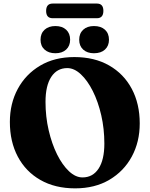

<svg xmlns="http://www.w3.org/2000/svg" viewBox="-20 -1040 842 1080"><path d="M398.5 -719Q511 -719 593.5 -672Q676 -625 721 -540.8Q766 -456.5 766 -345.5Q766 -242 721.5 -159.5Q677 -77 595.5 -28.8Q514 19.5 402.5 19.5Q290 19.5 207.5 -27.5Q125 -74.5 80.2 -158.8Q35.5 -243 35.5 -354Q35.5 -457.5 80 -540Q124.5 -622.5 205.8 -670.8Q287 -719 398.5 -719ZM567 -232.5Q567 -315.5 549.5 -391.8Q532 -468 502 -527.8Q472 -587.5 434.8 -622.2Q397.5 -657 358.5 -657Q301 -657 268.5 -607.8Q236 -558.5 236 -467Q236 -383.5 253.8 -307.2Q271.5 -231 301.2 -171.2Q331 -111.5 368 -76.8Q405 -42 444 -42Q502 -42 534.5 -91.5Q567 -141 567 -232.5ZM291.5 -740.5Q253.5 -740.5 230.8 -761Q208 -781.5 208 -816.5Q208 -852 230.8 -872.8Q253.5 -893.5 291.5 -893.5Q330 -893.5 352.2 -872.8Q374.5 -852 374.5 -816.5Q374.5 -782 352.2 -761.2Q330 -740.5 291.5 -740.5ZM508.5 -740.5Q470.5 -740.5 448 -761Q425.5 -781.5 425.5 -816.5Q425.5 -852 448 -872.8Q470.5 -893.5 508.5 -893.5Q548 -893.5 570.5 -872.8Q593 -852 593 -816.5Q593 -782 570.5 -761.2Q548 -740.5 508.5 -740.5ZM239.5 -978.5Q239.5 -1020 276.5 -1020H525Q561.5 -1020 561.5 -979Q561.5 -937.5 525 -937.5H276.5Q239.5 -937.5 239.5 -978.5Z"/></svg>

Font: Fraunces 9pt S000
Style: Bold
Weight: 700
Version: Version 1.000; ttfautohint (v1.8.3)